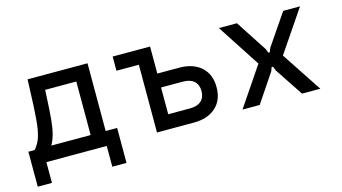

<svg xmlns="http://www.w3.org/2000/svg" viewBox="-83 -903 2417 1358"><g transform="rotate(-15 1125.0 -224.0)"><path d="M50 -104H96Q126 -138 141 -183Q156 -228 163 -309Q170 -390 175 -548Q176 -574 177 -600H616V-104H700V152H596V0H154V152H50ZM506 -104V-496H278L276 -457Q271 -348 265 -284Q259 -220 248 -179Q237 -138 218 -104Z M964 -496H800V-600H1074V-402H1234Q1336 -402 1395 -348.5Q1454 -295 1454 -201Q1454 -107 1395 -53.5Q1336 0 1234 0H964ZM1344 -202Q1344 -249 1315.5 -274.5Q1287 -300 1234 -300H1074V-104H1234Q1287 -104 1315.5 -129.5Q1344 -155 1344 -202Z M1783 -285 1578 -600H1710L1860 -370L1871 -341H1881L1892 -370L2049 -600H2172L1965 -295L2160 0H2026L1888 -208L1877 -237H1867L1856 -208L1716 0H1590Z"/></g></svg>

Font: Martian Mono sWd Rg
Style: Regular
Weight: 400
Width: 6
Monospace: yes
Designer: Roman Shamin
Foundry: Evil Martians
Version: Version 1.000